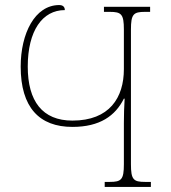

<svg xmlns="http://www.w3.org/2000/svg" viewBox="-20 -741 679 761"><path d="M395 0H578V-20H555C509 -20 499 -29 499 -90V-624C499 -685 509 -694 555 -694H575V-714H392V-694H415C461 -694 471 -685 471 -624V-467C471 -354 414 -263 267 -263C148 -263 90 -340 90 -477C90 -619 148 -701 237 -701C237 -707 235 -721 215 -721C118 -721 62 -608 62 -477C62 -315 136 -238 267 -238C376 -238 437 -282 471 -350H474C472 -318 471 -285 471 -253V-90C471 -29 461 -20 415 -20H395Z"/></svg>

Font: Noto Serif Georgian Thin
Style: Regular
Weight: 100
Designer: Monotype Design Team, Akaki Razmadze
Foundry: Google LLC
Version: Version 2.003